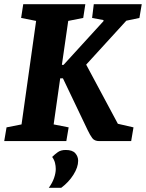

<svg xmlns="http://www.w3.org/2000/svg" viewBox="-34 -668 691 909"><path d="M-14 0 -3 -65 68 -79 137 -569 66 -583 76 -648H370L360 -583L289 -569L259 -361H267L456 -568V-573L402 -583L410 -648H637L626 -583L564 -570L374 -362L524 -82L598 -65L587 0H436Q413 0 402.5 -14.5Q392 -29 381 -52L264 -297H251L220 -79L291 -65L280 0ZM197 221Q214 198 222 174.5Q230 151 230 132Q230 118 226.5 103.5Q223 89 213 75Q225 63 239.5 52.5Q254 42 277 42Q309 42 322.5 57.5Q336 73 336 93Q336 124 313.5 159.5Q291 195 256 221Z"/></svg>

Font: Faustina Light ExtraBold
Style: Italic
Weight: 800
Italic angle: -8°
Version: Version 1.200